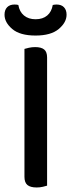

<svg xmlns="http://www.w3.org/2000/svg" viewBox="-23 -822 314 848"><path d="M85 -379H185V-2Q179 0 166 3Q153 6 139 6Q111 6 98 -5Q85 -16 85 -41ZM185 -279H85V-606Q91 -608 104.5 -611Q118 -614 132 -614Q159 -614 172 -603.5Q185 -593 185 -568ZM134 -737Q166 -737 185.5 -753.5Q205 -770 210 -800Q214 -801 218.5 -801.5Q223 -802 227 -802Q248 -802 259.5 -790Q271 -778 271 -757Q271 -723 236.5 -694Q202 -665 134 -665Q65 -665 31 -694Q-3 -723 -3 -757Q-3 -778 8.5 -790Q20 -802 41 -802Q46 -802 50.5 -801.5Q55 -801 58 -800Q63 -770 83 -753.5Q103 -737 134 -737Z"/></svg>

Font: Baloo Tamma 2 Medium
Style: Regular
Weight: 500
Designer: Divya Kowshik, Shuchita Grover and Ek Type
Foundry: Ek Type
Version: Version 1.700